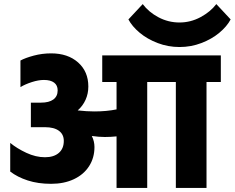

<svg xmlns="http://www.w3.org/2000/svg" viewBox="-20 -919 1148 939"><path d="M30 -80V-220Q63 -193 109 -171.5Q155 -150 200 -150Q243 -150 267.5 -171Q292 -192 292 -230Q292 -262 268 -279.5Q244 -297 200 -297H131V-417H180Q220 -417 241 -432.5Q262 -448 262 -477Q262 -502 244.5 -515Q227 -528 195 -528Q168 -528 135.5 -517.5Q103 -507 80 -493V-623Q104 -636 145 -647Q186 -658 230 -658Q312 -658 362 -613.5Q412 -569 412 -496Q412 -461 398.5 -431Q385 -401 360 -379Q405 -374 441 -374Q501 -374 550 -384V-518H480V-648H1060V-518H990V0H840V-518H700V0H550V-252Q520 -249 493 -249Q464 -249 429 -254Q442 -228 442 -200Q442 -147 415.5 -106Q389 -65 341 -42.5Q293 -20 230 -20Q166 -20 115.5 -36.5Q65 -53 30 -80ZM858 -689Q802 -689 751 -708.5Q700 -728 663 -759Q626 -790 608 -824L678 -899Q707 -860 755 -834.5Q803 -809 858 -809Q912 -809 960.5 -835Q1009 -861 1038 -899L1108 -824Q1090 -790 1053 -759Q1016 -728 965 -708.5Q914 -689 858 -689Z"/></svg>

Font: Madhuban Bold
Style: Regular
Weight: 700
Designer: jaikishan Patel
Foundry: MagicType
Version: Version 1.000